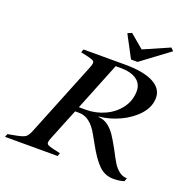

<svg xmlns="http://www.w3.org/2000/svg" viewBox="-204 -1022 1183 1186"><g transform="rotate(20 388.0 -428.5)"><path d="M483 -145Q478 -153 451.5 -201Q425 -249 394 -272.5Q363 -296 327 -296H300L217 -91Q208 -70 208 -59Q208 -48 217.5 -43Q227 -38 251 -32L300 -21L293 0H-53L-45 -21L14 -32Q54 -40 68 -50Q82 -60 95 -91L293 -582Q302 -603 302 -614Q302 -625 292.5 -630Q283 -635 259 -641L210 -652L218 -673H489Q613 -673 677 -639.5Q741 -606 741 -545Q741 -486 697 -436Q653 -386 585 -354Q517 -322 448 -316L447 -313Q484 -311 511.5 -290Q539 -269 558.5 -240Q578 -211 606 -160Q634 -106 649.5 -80.5Q665 -55 688.5 -36Q712 -17 742 -17L734 5Q703 15 664 15Q608 15 568 -24Q528 -63 483 -145ZM359 -328Q425 -328 484 -355.5Q543 -383 579 -432.5Q615 -482 615 -544Q615 -591 578 -617.5Q541 -644 473 -644H440L313 -328ZM438 -860 465 -872 555 -796 724 -870 742 -852 558 -715H515Z"/></g></svg>

Font: Ibarra Real Nova
Style: Italic
Weight: 400
Italic angle: -22°
Designer: Jose Maria Ribagorda & Octavio Pardo
Foundry: Octavio Pardo
Version: Version 1.014